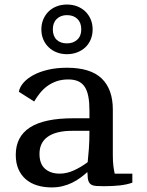

<svg xmlns="http://www.w3.org/2000/svg" viewBox="-20 -818 649 850"><path d="M390.1 -688Q390.1 -663.1 381.3 -642.6Q372.6 -622.1 357.2 -607.9Q341.8 -593.8 321 -585.9Q300.3 -578.1 276.4 -578.1Q252 -578.1 231.2 -586.2Q210.4 -594.2 195.3 -608.9Q180.2 -623.5 171.6 -643.6Q163.1 -663.6 163.1 -688Q163.1 -711.9 171.6 -732.2Q180.2 -752.4 195.1 -767.1Q210 -781.7 230.7 -789.8Q251.5 -797.9 276.4 -797.9Q301.3 -797.9 322 -789.8Q342.8 -781.7 357.9 -767.1Q373 -752.4 381.6 -732.2Q390.1 -711.9 390.1 -688ZM339.8 -688Q339.8 -717.3 322.8 -734.1Q305.7 -751 276.4 -751Q248.5 -751 231.2 -734.1Q213.9 -717.3 213.9 -688Q213.9 -658.7 230.5 -642.3Q247.1 -626 276.4 -626Q304.2 -626 322 -642.3Q339.8 -658.7 339.8 -688ZM368.2 -100.1Q371.1 -126.5 373.5 -159.9Q376 -193.4 376 -238.8H298.8Q229 -238.8 191.9 -212.9Q154.8 -187 154.8 -136.7Q154.8 -92.8 179.2 -71Q203.6 -49.3 244.6 -49.3Q275.4 -49.3 307.1 -63.7Q338.9 -78.1 368.2 -100.1ZM565.9 -9.3Q541 -0.5 509.8 2.9Q478.5 6.3 440.4 6.3Q420.4 6.3 406.5 5.4Q392.6 4.4 384 -0.7Q375.5 -5.9 371.6 -16.6Q367.7 -27.3 367.7 -46.4L366.7 -56.2Q352.1 -43 335.4 -30.8Q318.8 -18.6 299.3 -9Q279.8 0.5 257.3 6.1Q234.9 11.7 208.5 11.7Q173.8 11.7 144.5 2.7Q115.2 -6.3 94.2 -24.4Q73.2 -42.5 61.5 -69.3Q49.8 -96.2 49.8 -132.3Q49.8 -213.4 112.8 -253.9Q175.8 -294.4 304.2 -294.4H376V-327.6Q376 -364.3 371.1 -390.4Q366.2 -416.5 355.2 -433.3Q344.2 -450.2 326.2 -458.3Q308.1 -466.3 282.2 -466.3Q252.9 -466.3 229.7 -458Q206.5 -449.7 188.5 -436.3Q170.4 -422.9 156.5 -405.3Q142.6 -387.7 131.3 -368.7L63.5 -411.6Q66.9 -431.6 83 -450.7Q99.1 -469.7 126.5 -484.9Q153.8 -500 191.7 -509Q229.5 -518.1 276.4 -518.1Q380.9 -518.1 430.2 -470.5Q479.5 -422.9 479.5 -333V-131.3Q479.5 -103.5 481.9 -83.7Q484.4 -64 487.8 -49.3H565.9Z"/></svg>

Font: Tienne
Style: Regular
Weight: 400
Designer: vernon adams
Foundry: vernon adams
Version: Version 1.001